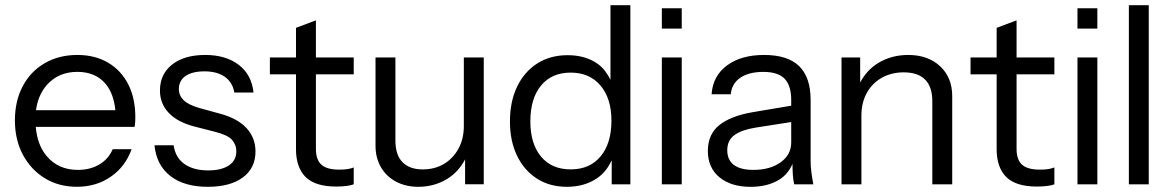

<svg xmlns="http://www.w3.org/2000/svg" viewBox="-20 -721 4551 747"><path d="M478.9 -393C460.5 -429.1 434.4 -457.2 400.5 -477.2C366.6 -497.1 326.8 -507.2 281 -507.2C233.2 -507.2 190.9 -496.5 154.2 -475.3C117.4 -454.1 88.8 -424.1 68.5 -385.7C48.2 -347.3 38 -303.1 38 -252.7C38 -202.4 48.3 -157.9 69 -119.1C89.6 -80.5 118 -49.9 154.2 -27.7C190.3 -5.4 231.9 5.7 279 5.7C329.4 5.7 373.4 -7.3 411.1 -33.5C448.9 -59.5 475.8 -95.3 492 -140.4H418.4C407.4 -114.6 390 -94.8 366.1 -80.9C342.3 -66.9 314.5 -60 282.9 -60C232.6 -60 192.4 -77.7 162.4 -112.8C137.1 -142.4 123.1 -181 119.1 -227.5H503.6C504.9 -234.6 505.7 -241 506 -246.8C506.3 -252.6 506.5 -258.8 506.5 -265.3C506.5 -314.3 497.3 -356.9 478.9 -393.1ZM120 -292.3C125.4 -331.8 139.5 -364.7 162.4 -390.6C192.4 -424.4 231.9 -441.4 281 -441.4C328.7 -441.4 365.7 -425.4 391.8 -393.5C412.4 -368.3 424.5 -334.4 428.9 -292.3Z M939.1 -222.6C915.9 -247.8 881.4 -266.5 835.6 -278.8L758.1 -300.1C728.4 -308.5 707.3 -318.7 694.7 -331C682.1 -343.3 675.9 -357.8 675.9 -374.6C675.9 -396.5 684.6 -413.4 702 -425.4C719.4 -437.4 743.9 -443.4 775.6 -443.4C808.5 -443.4 834.9 -436.2 854.9 -422C874.9 -407.8 887.2 -387.5 891.7 -361.1H966.2C961.7 -406.9 942.7 -442.7 909.1 -468.5C875.6 -494.3 832 -507.2 778.5 -507.2C724.3 -507.2 681.3 -494.8 649.7 -469.9C618.1 -445 602.3 -411.3 602.3 -368.7C602.3 -335.2 613.6 -306.4 636.2 -282.2C658.8 -257.9 692.6 -240.1 737.8 -228.4L817.2 -208.1C850.1 -199.7 872 -189.2 883 -176.6C894 -163.9 899.5 -149.3 899.5 -132.5C899.5 -108.7 889.8 -90.3 870.4 -77.4C851.1 -64.5 824.3 -58 790.1 -58C751.4 -58 720.4 -66.4 697.2 -83.2C673.9 -99.9 660.1 -124.1 655.5 -155.8H581C586.2 -104.1 606.8 -64.3 642.9 -36.2C679.1 -8.1 727.5 5.8 788.1 5.8C846.2 5.8 891.7 -6.2 924.6 -30.5C957.5 -54.7 974 -88.4 974 -131.6C974 -167 962.4 -197.4 939.1 -222.6Z M1356.2 -431.7V-497.5H1209.1V-641.8L1131.6 -612.7V-497.5H1030V-431.7H1131.6V-140.4C1131.6 -93.2 1144.1 -57.4 1168.9 -32.4C1193.8 -7.6 1233.6 4.8 1288.5 4.8C1303.3 4.8 1316.7 3.9 1328.6 2.4C1340.6 0.9 1349.8 -1.3 1356.2 -3.9V-69.6C1350.4 -67.1 1342.8 -64.9 1333.5 -63.3C1324.1 -61.7 1313 -61 1300.1 -61C1267.8 -61 1244.6 -67.4 1230.4 -80.3C1216.2 -93.2 1209.1 -113.5 1209.1 -141.3V-431.7Z M1784.6 -497.5V-230.4C1784.6 -197.5 1777.7 -168.3 1763.8 -142.8C1749.9 -117.3 1731.1 -97.4 1707.2 -83.2C1683.3 -69 1655.9 -61.9 1624.9 -61.9C1590.7 -61.9 1564.4 -71.3 1546 -90C1527.6 -108.7 1518.4 -136.8 1518.4 -174.2V-497.5H1441V-153.8C1441 -122.2 1448.1 -94.4 1462.3 -70.1C1476.5 -45.9 1496.2 -27.3 1521.3 -14C1546.5 -0.8 1575.2 5.8 1607.5 5.8C1649.4 5.8 1687.5 -4.8 1721.7 -26.1C1751.6 -44.9 1773.3 -70.4 1789.5 -100.9V-4H1862.1V-497.5Z M2355.1 -700.8V-410.7C2342.8 -435.1 2327.5 -456.8 2305.7 -472.4C2274.1 -495 2235 -506.3 2188.6 -506.3C2143.4 -506.3 2104 -495.6 2070.5 -474.3C2036.8 -452.9 2010.8 -422.9 1992.1 -384.3C1973.4 -345.6 1964 -300.4 1964 -248.8C1964 -197.7 1973.2 -153.2 1991.6 -115.2C2010 -77 2035.8 -47.4 2069 -26.1C2102.3 -4.8 2141.1 5.8 2185.7 5.8C2230.8 5.8 2269.7 -5.2 2302.3 -27.1C2328.8 -44.9 2346.8 -69.3 2359.9 -97.4V-3.9H2432.5V-700.8ZM2316.8 -112.8C2288.8 -78.9 2249.9 -62 2200.2 -62C2151.1 -62 2112.7 -78.6 2085 -111.8C2057.3 -145 2043.4 -190.7 2043.4 -248.8C2043.4 -308.1 2057.3 -354.6 2085 -388.2C2112.7 -421.7 2151.1 -438.5 2200.2 -438.5C2249.2 -438.5 2288 -421.7 2316.3 -388.2C2344.7 -354.6 2358.9 -309.2 2358.9 -251.7C2358.9 -193 2344.9 -146.7 2316.8 -112.8Z M2632.4 -3.9V-497.5H2555V-3.9ZM2632.4 -609.8V-688.9H2555V-609.8Z M3136.7 -51.8C3134.7 -66.9 3133.8 -81.6 3133.8 -95.8V-333C3133.8 -391.1 3118.9 -434.6 3089.2 -463.7C3059.6 -492.6 3014.1 -507.2 2952.8 -507.2C2893.4 -507.2 2845.3 -493.6 2808.5 -466.5C2771.8 -439.4 2751.8 -401.9 2748.5 -354.2H2823.1C2825.6 -381.9 2838.1 -403.4 2860.3 -418.6C2882.6 -433.7 2912.4 -441.3 2949.9 -441.3C2987.9 -441.3 3015.5 -432.4 3032.6 -414.7C3049.7 -396.9 3058.3 -369.4 3058.3 -331.9V-309.8L2908.2 -284.5C2851.5 -274.8 2808.2 -258 2778.5 -234.2C2748.8 -210.3 2734 -176.7 2734 -133.5C2734 -90.3 2749 -56.2 2779 -31.4C2809 -6.5 2849.5 5.9 2900.5 5.9C2943.7 5.9 2980.4 -3.1 3010.4 -21.2C3035.4 -36.2 3051.9 -57.8 3063.3 -83.2C3063.4 -67.1 3063.8 -52.7 3064.6 -41.5C3065.5 -27.3 3067.3 -14.8 3069.9 -3.8H3144.4C3141.2 -20.6 3138.6 -36.5 3136.7 -51.7ZM3058.3 -166.5C3058.3 -134.9 3044.6 -109.2 3017.1 -89.5C2989.7 -69.8 2954.4 -60 2911.1 -60C2877.6 -60 2852.3 -66.5 2835.2 -79.4C2818.1 -92.3 2809.5 -111.3 2809.5 -136.5C2809.5 -162.3 2818.9 -182 2837.6 -195.5C2856.3 -209.1 2883.7 -218.8 2919.9 -224.5L3058.3 -246.2Z M3637.8 -463.1C3606.5 -492.4 3565 -507.2 3513.4 -507.2C3469.5 -507.2 3430.3 -496.5 3395.8 -475.3C3365.5 -456.6 3343.2 -430.8 3326.6 -400.1V-497.5H3254V-3.9H3331.4V-271C3331.4 -304.6 3338.4 -333.9 3352.2 -359.1C3366.1 -384.3 3385.5 -404 3410.3 -418.2C3435.2 -432.3 3463.7 -439.5 3496 -439.5C3532.8 -439.5 3560.5 -430.2 3579.2 -411.4C3597.9 -392.7 3607.3 -364.6 3607.3 -327.2V-3.9H3684.7V-347.5C3684.7 -395.2 3669.1 -433.8 3637.8 -463.2Z M4082.2 -431.7V-497.5H3935.1V-641.8L3857.6 -612.7V-497.5H3756V-431.7H3857.6V-140.4C3857.6 -93.2 3870.1 -57.4 3894.9 -32.4C3919.8 -7.6 3959.6 4.8 4014.5 4.8C4029.3 4.8 4042.7 3.9 4054.6 2.4C4066.6 0.9 4075.8 -1.3 4082.2 -3.9V-69.6C4076.4 -67.1 4068.8 -64.9 4059.5 -63.3C4050.1 -61.7 4039 -61 4026.1 -61C3993.8 -61 3970.6 -67.4 3956.4 -80.3C3942.2 -93.2 3935.1 -113.5 3935.1 -141.3V-431.7Z M4249.4 -3.9V-497.5H4172V-3.9ZM4249.4 -609.8V-688.9H4172V-609.8Z M4449.4 -3.9V-700.8H4372V-3.9Z"/></svg>

Font: Diatome
Style: Regular
Weight: 400
Designer: 15.100.17
Foundry: 15.100.17
Version: Version 1.008;Fontself Maker 3.5.8